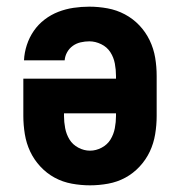

<svg xmlns="http://www.w3.org/2000/svg" viewBox="-20 -548 540 576"><path d="M250 8Q223 8 195.5 3Q168 -2 144 -15Q120 -28 101 -48.5Q82 -69 70.5 -93.5Q59 -118 54.5 -145.5Q50 -173 50 -200V-312H328V-320Q328 -339 324.5 -357.5Q321 -376 311 -391.5Q301 -407 283.5 -415.5Q266 -424 248 -424Q235 -424 222 -421Q209 -418 198.5 -410.5Q188 -403 181.5 -391.5Q175 -380 174 -367H52Q53 -390 60.5 -413Q68 -436 81.5 -455.5Q95 -475 114 -489.5Q133 -504 155 -512.5Q177 -521 200.5 -524.5Q224 -528 248 -528Q275 -528 302.5 -523Q330 -518 354.5 -505Q379 -492 398 -472Q417 -452 429 -427Q441 -402 445.5 -375Q450 -348 450 -320V-200Q450 -173 445.5 -145.5Q441 -118 429.5 -93.5Q418 -69 399 -48.5Q380 -28 356 -15Q332 -2 304.5 3Q277 8 250 8ZM250 -96Q268 -96 285 -105Q302 -114 311.5 -129.5Q321 -145 324.5 -163.5Q328 -182 328 -200V-208H172V-200Q172 -182 175.5 -163.5Q179 -145 188.5 -129.5Q198 -114 215 -105Q232 -96 250 -96Z"/></svg>

Font: Iosevka Curly Extrabold
Style: Regular
Weight: 800
Monospace: yes
Designer: Belleve Invis
Foundry: Belleve Invis
Version: Version 22.1.2; ttfautohint (v1.8.4)